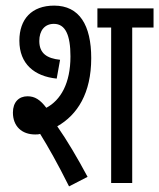

<svg xmlns="http://www.w3.org/2000/svg" viewBox="-20 -652 567 684"><path d="M105 -173C111 -173 117 -173 123 -175C151 -130 185 -70 226 12L292 -22C255 -91 219 -152 184 -202C256 -243 305 -320 305 -445C305 -562 263 -632 173 -632C93 -632 49 -584 49 -507C49 -424 103 -380 182 -372L194 -439C147 -444 120 -462 120 -506C120 -543 139 -567 172 -567C213 -567 231 -527 231 -451C231 -355 196 -295 145 -268C123 -297 104 -309 78 -309C47 -309 26 -288 26 -251C26 -202 58 -173 105 -173ZM451 -554H527V-622H327V-554H376V0H451Z"/></svg>

Font: Noto Sans Devanagari ExtraCondensed
Style: Regular
Weight: 400
Width: 2
Designer: Jelle Bosma - Monotype Design Team
Foundry: Monotype Imaging Inc.
Version: Version 2.004